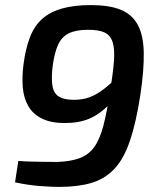

<svg xmlns="http://www.w3.org/2000/svg" viewBox="-20 -721 619 754"><path d="M336 -701Q409 -701 453.5 -683Q498 -665 520.5 -624.5Q543 -584 544.5 -515.5Q546 -447 531 -347Q514 -237 489.5 -166Q465 -95 428 -56.5Q391 -18 338.5 -2.5Q286 13 212 13Q182 13 136 9.5Q90 6 39 -5L52 -89Q77 -87 101 -86.5Q125 -86 151 -85.5Q177 -85 205 -85Q258 -87 293 -100Q328 -113 350 -143.5Q372 -174 386 -227.5Q400 -281 412 -362Q424 -434 427.5 -481Q431 -528 422.5 -555Q414 -582 391.5 -593Q369 -604 326 -604Q278 -604 250 -590Q222 -576 208 -545Q194 -514 187 -463Q181 -414 186 -384Q191 -354 211.5 -341.5Q232 -329 270 -329Q304 -329 331.5 -339Q359 -349 390 -373Q421 -397 462 -439L463 -379Q427 -325 391.5 -294Q356 -263 319.5 -250.5Q283 -238 239 -238Q182 -237 145.5 -255Q109 -273 91 -304.5Q73 -336 69.5 -377.5Q66 -419 72 -466Q80 -529 97.5 -574.5Q115 -620 146.5 -647.5Q178 -675 225 -688Q272 -701 336 -701Z"/></svg>

Font: Exo 2 SemiBold
Style: Italic
Weight: 600
Italic angle: -8°
Designer: Natanael Gama
Foundry: Natanael Gama
Version: Version 2.010